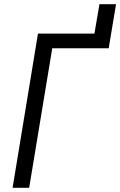

<svg xmlns="http://www.w3.org/2000/svg" viewBox="-20 -895 573 915"><path d="M40 0 161 -735H430L454 -875H533L498 -665H229L119 0Z"/></svg>

Font: Iosevka SS18
Style: Italic
Weight: 400
Italic angle: -9°
Monospace: yes
Designer: Belleve Invis
Foundry: Belleve Invis
Version: Version 25.1.1; ttfautohint (v1.8.4)